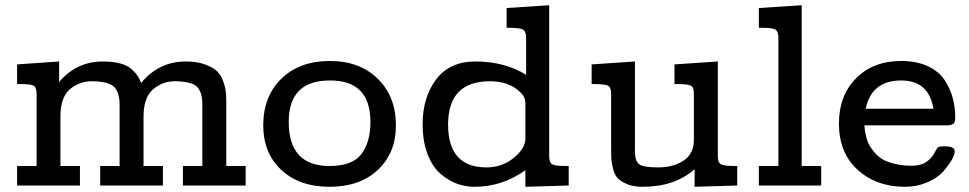

<svg xmlns="http://www.w3.org/2000/svg" viewBox="-20 -715 3734 740"><path d="M45.9 0V-75.2H121.1V-352.1Q121.1 -377.9 110.1 -384.5Q99.1 -391.1 55.2 -391.1H45.9V-466.8L208 -478V-398.9Q274.9 -478 376 -478Q415 -478 443.1 -470.5Q471.2 -462.9 486.6 -449Q502 -435.1 510 -423.1Q518.1 -411.1 523.9 -395Q591.8 -478 695.8 -478Q738.8 -478 769.3 -467Q799.8 -456.1 815.9 -440.9Q832 -425.8 840.6 -400.9Q849.1 -376 850.6 -358.4Q852.1 -340.8 852.1 -314.9V-75.2H926.8V0H685.1V-75.2H759.8V-313Q759.8 -358.9 740 -379.9Q720.2 -400.9 654.8 -401.9Q606 -401.9 569.6 -370.4Q533.2 -338.9 533.2 -265.1V-75.2H607.9V0H366.2V-75.2H440.9V-313Q440.9 -356.9 420.9 -378.9Q400.9 -400.9 335 -401.9Q285.2 -401.9 249 -370.8Q212.9 -339.8 212.9 -265.1V-75.2H288.1V0Z M994.6 -231.9Q994.6 -343.8 1064.7 -411.9Q1134.8 -480 1251 -480Q1366.2 -480 1436 -411.4Q1505.9 -342.8 1505.9 -231.9Q1505.9 -125 1436.3 -60.1Q1366.7 4.9 1250 4.9Q1133.8 4.9 1064.2 -60.1Q994.6 -125 994.6 -231.9ZM1092.8 -245.1Q1092.8 -75.2 1250 -75.2Q1337.9 -75.2 1372.8 -121.1Q1407.7 -167 1407.7 -245.1Q1407.7 -404.8 1252.9 -404.8Q1252.4 -404.8 1252 -404.8Q1251.5 -404.8 1251 -404.8Q1092.8 -404.8 1092.8 -245.1Z M1608.9 -235.8Q1608.9 -339.8 1660.9 -408.9Q1712.9 -478 1812 -478Q1924.8 -478 2007.8 -426.8V-571.8Q2006.8 -595.7 1994.4 -601.8Q1981.9 -607.9 1939 -607.9H1932.6V-684.1L2096.7 -694.8V-113.8Q2096.7 -88.9 2107.7 -82Q2118.7 -75.2 2159.7 -75.2H2171.9V0L2004.9 4.9V-59.1Q1916 4.9 1808.6 4.9Q1773.4 4.9 1740.7 -7.1Q1708 -19 1677.5 -45.4Q1647 -71.8 1627.9 -120.8Q1608.9 -169.9 1608.9 -235.8ZM1707 -234.9Q1707 -69.8 1855 -69.8Q1915 -69.8 1960 -106.4Q2004.9 -143.1 2004.9 -180.2V-317.9Q2004.9 -338.9 1990.7 -354Q1946.8 -401.9 1868.7 -401.9Q1707 -401.9 1707 -234.9Z M2260.3 -391.1V-466.8L2427.2 -478V-131.8Q2427.2 -94.7 2442.9 -82.3Q2458.5 -69.8 2517.6 -69.8Q2574.7 -69.8 2614.5 -95.9Q2654.3 -122.1 2654.3 -175.8V-355Q2654.3 -378.9 2642.3 -385Q2630.4 -391.1 2588.4 -391.1H2579.6V-466.8L2746.6 -478V-111.8Q2746.6 -87.9 2759.5 -81.5Q2772.5 -75.2 2812.5 -75.2H2821.3V0L2657.2 4.9V-63Q2581.1 4.9 2456.5 4.9Q2421.4 4.9 2397.5 -5.1Q2373.5 -15.1 2361.3 -27.6Q2349.1 -40 2343.3 -63Q2337.4 -85.9 2336.4 -99.4Q2335.4 -112.8 2335.4 -137.2V-354Q2335.4 -378.9 2323 -385Q2310.5 -391.1 2264.2 -391.1Z M2904.8 0V-75.2H2980V-573.2Q2979 -595.2 2967.5 -601.6Q2956.1 -607.9 2916 -607.9H2904.8V-684.1L3069.8 -694.8V-75.2H3145V0Z M3213.4 -238.8Q3213.4 -346.7 3279.5 -413.3Q3345.7 -480 3453.6 -480Q3512.7 -480 3555.7 -460Q3598.6 -439.9 3620.6 -406.5Q3642.6 -373 3652.1 -336.9Q3661.6 -300.8 3661.6 -261.2Q3661.6 -244.1 3655 -238.5Q3648.4 -232.9 3633.8 -231.9H3311.5Q3312.5 -218.8 3313.5 -211.4Q3314.5 -204.1 3319.1 -185.5Q3323.7 -167 3330.6 -155Q3337.4 -143.1 3351.6 -126.5Q3365.7 -109.9 3383.8 -99.9Q3401.9 -89.8 3430.7 -83Q3459.5 -76.2 3494.6 -76.2Q3528.8 -76.2 3549.8 -90.6Q3570.8 -105 3581.3 -125Q3591.8 -145 3593.8 -146Q3599.6 -150.9 3614.7 -150.9H3623.5Q3659.7 -150.9 3659.7 -131.8Q3659.7 -118.7 3647.7 -97.9Q3635.7 -77.1 3614.3 -53Q3592.8 -28.8 3553.2 -12Q3513.7 4.9 3467.8 4.9Q3357.9 4.9 3285.6 -60.5Q3213.4 -126 3213.4 -238.8ZM3316.4 -295.9H3577.6Q3559.6 -404.8 3453.6 -404.8Q3339.4 -404.8 3316.4 -295.9Z"/></svg>

Font: CMU Concrete
Style: Bold
Weight: 700
Version: Version 0.7.0